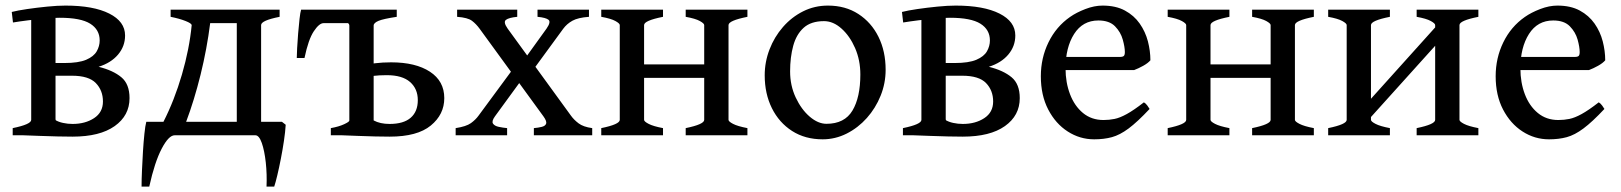

<svg xmlns="http://www.w3.org/2000/svg" viewBox="-20 -489 5859 694"><path d="M25.9 0V-25.9Q92.8 -39.6 92.8 -55.7V-447.3H180.7V-57.6Q180.7 -51.8 197 -42.2Q213.4 -32.7 249 -25.9V0ZM448.2 -134.3Q448.2 -71.3 394.5 -33.2Q340.8 4.9 242.2 4.9Q220.7 4.9 189 4.2Q157.2 3.4 123.8 2.2Q90.3 1 64 0L179.2 -55.7Q190.9 -48.3 207.8 -44.7Q224.6 -41 242.2 -41Q288.1 -41 320.1 -62Q352.1 -83 352.1 -122.1Q352.1 -162.1 326.4 -188.7Q300.8 -215.3 240.2 -215.3H138.2L134.3 -261.2H212.4Q263.7 -261.2 291.3 -272.9Q318.8 -284.7 329.6 -303.5Q340.3 -322.3 340.3 -342.8Q340.3 -381.8 306.2 -403.3Q272 -424.8 195.8 -424.8Q174.8 -424.8 143.8 -422.1Q112.8 -419.4 81.3 -415.5Q49.8 -411.6 26.9 -407.7L22.5 -445.8Q43.5 -451.2 78.4 -456.3Q113.3 -461.4 150.6 -465.1Q188 -468.8 216.8 -468.8Q317.9 -468.8 375 -439.9Q432.1 -411.1 432.1 -360.8Q432.1 -321.8 406.7 -291.7Q381.3 -261.7 336.4 -247.6Q389.2 -234.4 418.7 -209.7Q448.2 -185.1 448.2 -134.3Z M999 -48.8 1012.7 -38.1Q1011.2 -12.2 1006.3 20.3Q1001.5 52.7 995.1 85.2Q988.8 117.7 982.4 144.3Q976.1 170.9 971.2 185.5H943.4Q945.3 141.1 940.7 98.4Q936 55.7 926.3 27.8Q916.5 0 903.3 0H611.3Q589.8 0 564.5 48.3Q539.1 96.7 519.5 185.5H491.7Q491.7 160.6 493.2 126.7Q494.6 92.8 496.8 57.9Q499 22.9 502 -5.6Q504.9 -34.2 508.8 -48.8H570.8Q610.4 -126.5 637.5 -219.2Q664.6 -312 672.9 -398.4Q671.9 -404.8 650.1 -413.3Q628.4 -421.9 596.7 -428.2V-454.1H990.7V-428.2Q923.8 -415 923.8 -398.4V-48.8ZM835.9 -48.8V-405.3H739.7Q728 -312.5 705.1 -219.5Q682.1 -126.5 652.8 -48.8Z M1149.4 -405.3Q1133.8 -405.3 1114.3 -376Q1094.7 -346.7 1080.6 -279.3H1052.7Q1052.7 -290 1054 -314.5Q1055.2 -338.9 1057.6 -367.7Q1060.1 -396.5 1062.7 -420.7Q1065.4 -444.8 1068.4 -454.1H1312.5L1275.4 -405.3ZM1414.1 -428.2Q1365.7 -420.9 1348.1 -413.6Q1330.6 -406.2 1330.6 -396.5V-34.7Q1330.6 -24.4 1387.7 -20.5V0H1175.8V-25.9Q1205.1 -31.2 1223.9 -40Q1242.7 -48.8 1242.7 -53.2V-396.5Q1242.7 -406.7 1222.2 -415Q1201.7 -423.3 1174.3 -428.2V-454.1H1414.1ZM1388.7 4.9Q1366.7 4.9 1335.9 4.2Q1305.2 3.4 1273.2 2.2Q1241.2 1 1216.3 0L1330.6 -53.7Q1354 -41 1388.2 -41Q1439 -41 1464.6 -63.5Q1490.2 -85.9 1490.2 -127Q1490.2 -168 1462.2 -192.6Q1434.1 -217.3 1377.9 -217.3Q1351.1 -217.3 1328.6 -214.6Q1306.2 -211.9 1290.5 -209L1286.6 -251.5Q1307.6 -256.8 1335.2 -260.3Q1362.8 -263.7 1393.6 -263.7Q1482.4 -263.7 1534.2 -229.7Q1585.9 -195.8 1585.9 -134.3Q1585.9 -75.2 1537.1 -35.2Q1488.3 4.9 1388.7 4.9Z M2108.9 -428.2Q2069.3 -425.3 2049.1 -414.1Q2028.8 -402.8 2015.6 -384.8L1893.1 -217.3L1861.3 -254.9L1955.6 -385.7Q1972.2 -409.7 1962.6 -417.5Q1953.1 -425.3 1922.9 -428.2V-454.1H2108.9ZM1909.7 0V-25.9Q1925.8 -27.3 1938.5 -30.5Q1951.2 -33.7 1954.1 -42.2Q1957 -50.8 1944.3 -68.4L1713.9 -384.8Q1701.2 -402.3 1686 -413.8Q1670.9 -425.3 1632.3 -428.2V-454.1H1849.6V-428.2Q1819.3 -425.3 1808.8 -417.2Q1798.3 -409.2 1814.9 -385.7L2043.5 -71.3Q2054.2 -56.2 2071.3 -43.2Q2088.4 -30.3 2120.6 -25.9V0ZM1769 -68.4Q1756.3 -50.8 1762 -42.2Q1767.6 -33.7 1782.7 -30.5Q1797.9 -27.3 1813 -25.9V0H1627V-25.9Q1665 -31.7 1682.1 -43.9Q1699.2 -56.2 1710 -71.3L1837.4 -244.1L1868.7 -205.1Z M2262.7 -207.5V-256.3H2559.6V-207.5ZM2153.3 0V-25.9Q2220.2 -39.6 2220.2 -55.7V-398.4Q2220.2 -404.3 2204.3 -413.1Q2188.5 -421.9 2153.3 -428.2V-454.1H2376.5V-428.2Q2308.1 -414.6 2308.1 -398.4V-55.7Q2308.1 -49.8 2324.5 -41.3Q2340.8 -32.7 2376.5 -25.9V0ZM2458.5 0V-25.9Q2525.4 -39.6 2525.4 -55.7V-398.4Q2525.4 -404.3 2509.5 -413.1Q2493.7 -421.9 2458.5 -428.2V-454.1H2681.6V-428.2Q2613.3 -414.6 2613.3 -398.4V-55.7Q2613.3 -49.8 2629.6 -41.3Q2646 -32.7 2681.6 -25.9V0Z M3181.2 -236.8Q3181.2 -188 3163.1 -143.1Q3145 -98.1 3113.3 -62.5Q3081.5 -26.9 3040.3 -6.1Q2999 14.6 2953.6 14.6Q2890.1 14.6 2843 -15.6Q2795.9 -45.9 2770 -98.1Q2744.1 -150.4 2744.1 -216.8Q2744.1 -265.1 2761.5 -310.3Q2778.8 -355.5 2810.1 -391.4Q2841.3 -427.2 2882.8 -448Q2924.3 -468.8 2972.7 -468.8Q3035.6 -468.8 3082.5 -438.5Q3129.4 -408.2 3155.3 -356Q3181.2 -303.7 3181.2 -236.8ZM3089.8 -219.7Q3089.8 -271.5 3070.8 -315.2Q3051.8 -358.9 3021.7 -385.7Q2991.7 -412.6 2958.5 -412.6Q2911.6 -412.6 2885 -388.7Q2858.4 -364.7 2847.2 -323.5Q2835.9 -282.2 2835.9 -231Q2835.9 -179.7 2856.2 -136.5Q2876.5 -93.3 2906.7 -67.4Q2937 -41.5 2967.3 -41.5Q3032.7 -41.5 3061.3 -89.4Q3089.8 -137.2 3089.8 -219.7Z M3243.7 0V-25.9Q3310.5 -39.6 3310.5 -55.7V-447.3H3398.4V-57.6Q3398.4 -51.8 3414.8 -42.2Q3431.2 -32.7 3466.8 -25.9V0ZM3666 -134.3Q3666 -71.3 3612.3 -33.2Q3558.6 4.9 3460 4.9Q3438.5 4.9 3406.7 4.2Q3375 3.4 3341.6 2.2Q3308.1 1 3281.7 0L3397 -55.7Q3408.7 -48.3 3425.5 -44.7Q3442.4 -41 3460 -41Q3505.9 -41 3537.8 -62Q3569.8 -83 3569.8 -122.1Q3569.8 -162.1 3544.2 -188.7Q3518.6 -215.3 3458 -215.3H3356L3352.1 -261.2H3430.2Q3481.4 -261.2 3509 -272.9Q3536.6 -284.7 3547.4 -303.5Q3558.1 -322.3 3558.1 -342.8Q3558.1 -381.8 3523.9 -403.3Q3489.7 -424.8 3413.6 -424.8Q3392.6 -424.8 3361.6 -422.1Q3330.6 -419.4 3299.1 -415.5Q3267.6 -411.6 3244.6 -407.7L3240.2 -445.8Q3261.2 -451.2 3296.1 -456.3Q3331.1 -461.4 3368.4 -465.1Q3405.8 -468.8 3434.6 -468.8Q3535.6 -468.8 3592.8 -439.9Q3649.9 -411.1 3649.9 -360.8Q3649.9 -321.8 3624.5 -291.7Q3599.1 -261.7 3554.2 -247.6Q3606.9 -234.4 3636.5 -209.7Q3666 -185.1 3666 -134.3Z M4138.2 -271Q4129.4 -260.7 4112.3 -251.2Q4095.2 -241.7 4079.6 -235.8H3794.4L3795.4 -283.2H4027.3Q4038.6 -283.2 4042.2 -286.9Q4045.9 -290.5 4045.9 -300.8Q4045.9 -318.8 4038.3 -345.9Q4030.8 -373 4010.3 -394Q3989.7 -415 3950.2 -415Q3893.6 -415 3862.5 -366.2Q3831.5 -317.4 3831.5 -241.7Q3831.5 -190.9 3847.7 -148.4Q3863.8 -106 3894.5 -80.6Q3925.3 -55.2 3968.8 -55.2Q3989.3 -55.2 4008.5 -59.1Q4027.8 -63 4052.7 -76.7Q4077.6 -90.3 4114.7 -119.1Q4121.1 -115.7 4127.2 -107.4Q4133.3 -99.1 4135.3 -95.2Q4091.3 -48.3 4059.6 -24.7Q4027.8 -1 3999 6.8Q3970.2 14.6 3935.1 14.6Q3883.3 14.6 3839.4 -13.7Q3795.4 -42 3768.8 -93.3Q3742.2 -144.5 3742.2 -213.4Q3742.2 -279.3 3769.8 -335.9Q3797.4 -392.6 3847.7 -427.7Q3870.6 -443.8 3903.1 -456.3Q3935.5 -468.8 3965.3 -468.8Q4013.2 -468.8 4046.1 -450.9Q4079.1 -433.1 4099.6 -403.8Q4120.1 -374.5 4129.2 -339.6Q4138.2 -304.7 4138.2 -271Z M4310.1 -207.5V-256.3H4606.9V-207.5ZM4200.7 0V-25.9Q4267.6 -39.6 4267.6 -55.7V-398.4Q4267.6 -404.3 4251.7 -413.1Q4235.8 -421.9 4200.7 -428.2V-454.1H4423.8V-428.2Q4355.5 -414.6 4355.5 -398.4V-55.7Q4355.5 -49.8 4371.8 -41.3Q4388.2 -32.7 4423.8 -25.9V0ZM4505.9 0V-25.9Q4572.8 -39.6 4572.8 -55.7V-398.4Q4572.8 -404.3 4556.9 -413.1Q4541 -421.9 4505.9 -428.2V-454.1H4729V-428.2Q4660.6 -414.6 4660.6 -398.4V-55.7Q4660.6 -49.8 4677 -41.3Q4693.4 -32.7 4729 -25.9V0Z M4897.5 -23.9V-89.8L5187.5 -412.1V-345.7ZM4780.8 0V-25.9Q4847.7 -39.6 4847.7 -55.7V-398.4Q4847.7 -404.3 4831.8 -413.1Q4815.9 -421.9 4780.8 -428.2V-454.1H5003.9V-428.2Q4935.5 -414.6 4935.5 -398.4V-55.7Q4935.5 -49.8 4951.9 -41.3Q4968.3 -32.7 5003.9 -25.9V0ZM5100.6 0V-25.9Q5167.5 -39.6 5167.5 -55.7V-398.4Q5167.5 -404.3 5151.6 -413.1Q5135.7 -421.9 5100.6 -428.2V-454.1H5323.7V-428.2Q5255.4 -414.6 5255.4 -398.4V-55.7Q5255.4 -49.8 5271.7 -41.3Q5288.1 -32.7 5323.7 -25.9V0Z M5782.2 -271Q5773.4 -260.7 5756.3 -251.2Q5739.3 -241.7 5723.6 -235.8H5438.5L5439.5 -283.2H5671.4Q5682.6 -283.2 5686.3 -286.9Q5689.9 -290.5 5689.9 -300.8Q5689.9 -318.8 5682.4 -345.9Q5674.8 -373 5654.3 -394Q5633.8 -415 5594.2 -415Q5537.6 -415 5506.6 -366.2Q5475.6 -317.4 5475.6 -241.7Q5475.6 -190.9 5491.7 -148.4Q5507.8 -106 5538.6 -80.6Q5569.3 -55.2 5612.8 -55.2Q5633.3 -55.2 5652.6 -59.1Q5671.9 -63 5696.8 -76.7Q5721.7 -90.3 5758.8 -119.1Q5765.1 -115.7 5771.2 -107.4Q5777.3 -99.1 5779.3 -95.2Q5735.4 -48.3 5703.6 -24.7Q5671.9 -1 5643.1 6.8Q5614.3 14.6 5579.1 14.6Q5527.3 14.6 5483.4 -13.7Q5439.5 -42 5412.8 -93.3Q5386.2 -144.5 5386.2 -213.4Q5386.2 -279.3 5413.8 -335.9Q5441.4 -392.6 5491.7 -427.7Q5514.6 -443.8 5547.1 -456.3Q5579.6 -468.8 5609.4 -468.8Q5657.2 -468.8 5690.2 -450.9Q5723.1 -433.1 5743.7 -403.8Q5764.2 -374.5 5773.2 -339.6Q5782.2 -304.7 5782.2 -271Z"/></svg>

Font: Gentium Book Plus
Style: Regular
Weight: 400
Designer: Victor Gaultney, Annie Olsen, Iska Routamaa, Becca Hirsbrunner
Foundry: SIL International
Version: Version 6.101